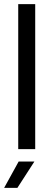

<svg xmlns="http://www.w3.org/2000/svg" viewBox="-21 -720 264 927"><path d="M67 0H149V-700H67ZM-1 187H63L145 60H69Z"/></svg>

Font: Vanilla Cream Book
Style: Regular
Weight: 400
Designer: Jeremy Tribby, Jinavaṁso
Foundry: Tribby Type
Version: Version 1.422;Glyphs 3.1.2 (3151)